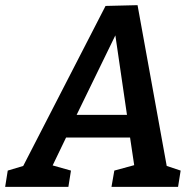

<svg xmlns="http://www.w3.org/2000/svg" viewBox="-56 -724 759 744"><path d="M477 -704 590 -81 644 -63 634 0H376L387 -63L464 -84L448 -191H200L148 -83L219 -63L209 0H-36L-26 -63L34 -81L353 -701ZM436 -279 391 -587 241 -279Z"/></svg>

Font: Bitter Pro SemiBold
Style: Italic
Weight: 600
Italic angle: -9°
Designer: Sol Matas, and Bitter project Authors
Foundry: Sol Matas
Version: Version 1.010